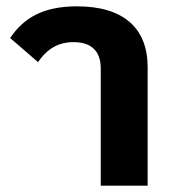

<svg xmlns="http://www.w3.org/2000/svg" viewBox="-20 -586 566 606"><path d="M446 0V-374C446 -498 369 -566 223 -566C114 -566 54 -528 12 -466L100 -390C123 -423 155 -453 212 -453C272 -453 298 -421 298 -370V0Z"/></svg>

Font: IBM Plex Thai Looped
Style: Bold
Weight: 700
Designer: Mike Abbink, Paul van der Laan, Pieter van Rosmalen, Ben Mitchell, Mark Frömberg
Foundry: Bold Monday
Version: Version 1.0